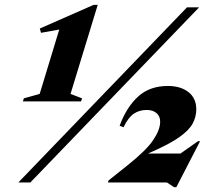

<svg xmlns="http://www.w3.org/2000/svg" viewBox="-20 -745 889 784"><path d="M55 0 743.5 -715H793L104 0ZM797 -168.5 700 19.5H691L661.5 0H421L423 -8L499.5 -69Q577 -130.5 605.5 -173Q634 -215.5 634 -248Q634 -270.5 619 -283.2Q604 -296 579.5 -296Q549.5 -296 526.8 -281Q504 -266 484.5 -225.5L468.5 -231.5Q496.5 -307.5 544 -350.8Q591.5 -394 665.5 -394Q717.5 -394 749.5 -369Q781.5 -344 781.5 -298.5Q781.5 -268.5 766.8 -240.8Q752 -213 712 -184.8Q672 -156.5 596.5 -123.5L584 -118H717L788.5 -168.5ZM142 -361.5 222 -624.5 147.5 -611 142.5 -628.5 362 -725H379L268 -361.5L315 -343.5L311 -331H73.5L77.5 -343.5Z"/></svg>

Font: Newsreader 72pt ExtraBold
Style: Italic
Weight: 800
Italic angle: -17°
Designer: Hugues Gentile
Foundry: Production Type
Version: Version 1.003; ttfautohint (v1.8.3)